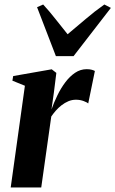

<svg xmlns="http://www.w3.org/2000/svg" viewBox="-20 -832 512 852"><path d="M27.5 0 90.5 -451.5 35 -474 38.5 -494.5 209.5 -524.5 230 -508.5 219 -420.5 208.5 -346.5Q219.5 -377.5 234.8 -409Q250 -440.5 269.8 -466.8Q289.5 -493 313.2 -509Q337 -525 364.5 -525Q379 -525 388 -522.2Q397 -519.5 401 -517L371.5 -373Q368 -377 352 -383.2Q336 -389.5 317 -389.5Q299.5 -389.5 283.5 -382.8Q267.5 -376 253.2 -365Q239 -354 227.5 -340.8Q216 -327.5 207.5 -315L163 0ZM228 -583 144.5 -800 171.5 -812Q198 -783.5 225.2 -748.8Q252.5 -714 280 -680Q320 -713 359.5 -747Q399 -781 443 -812L472 -797L306.5 -583Z"/></svg>

Font: Merriweather 120pt
Style: Bold Italic
Weight: 700
Italic angle: -7.8°
Version: Version 2.101